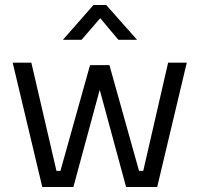

<svg xmlns="http://www.w3.org/2000/svg" viewBox="-20 -752 802 772"><path d="M31 -500H106L207 -65H223L342 -490H420L539 -65H556L656 -500H731L612 0H487L381 -391L275 0H150ZM233 -592 356 -732H407L531 -592H456L383 -679L308 -592Z"/></svg>

Font: Titillium Web
Style: Regular
Weight: 400
Version: Version 1.001;PS 57.000;hotconv 1.0.70;makeotf.lib2.5.55311